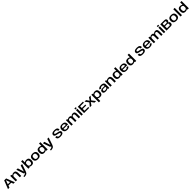

<svg xmlns="http://www.w3.org/2000/svg" viewBox="2477 -7581 14610 14610"><g transform="rotate(-45 9782.0 -276.0)"><path d="M36 0H192L255.5 -172H558L620.5 0H776.5L511 -676.5H302ZM285 -269.5 406 -591.5H407.5L528.5 -269.5Z M868 0H1016.5V-476L984 -591H868ZM1310 0H1458.5V-319.5Q1458.5 -451 1404 -523.8Q1349.5 -596.5 1229.5 -596.5Q1100.5 -596.5 1019.5 -518.8Q938.5 -441 938.5 -364.5L1010.5 -322.5Q1010.5 -398.5 1059.2 -446.8Q1108 -495 1176.5 -495Q1243 -495 1276.5 -455.2Q1310 -415.5 1310 -315Z M1726 0H1948L2147.5 -591H1991.5L1837.5 -95H1836L1679.5 -591H1524ZM1564 232.5Q1713.5 232.5 1806.5 186.5Q1899.5 140.5 1948 0L1809 -0.5Q1781 82 1725.2 107.8Q1669.5 133.5 1564 133.5Z M2232 0H2370L2380.5 -98V-785H2232ZM2600.5 4Q2726.5 4 2793.2 -73.5Q2860 -151 2860 -297Q2860 -443 2793.2 -519.5Q2726.5 -596 2600.5 -596Q2483.5 -596 2399.8 -543Q2316 -490 2316 -436.5L2380.5 -366Q2380.5 -416.5 2431.5 -455.8Q2482.5 -495 2551.5 -495Q2625 -495 2667 -451.2Q2709 -407.5 2709 -296Q2709 -184 2667 -140.2Q2625 -96.5 2551.5 -96.5Q2482.5 -96.5 2431.5 -136Q2380.5 -175.5 2380.5 -227L2316 -155.5Q2316 -102 2399.8 -49Q2483.5 4 2600.5 4Z M3269.5 4.5Q3427.5 4.5 3511.2 -71.8Q3595 -148 3595 -298Q3595 -448 3511.2 -522.8Q3427.5 -597.5 3269.5 -597.5Q3111.5 -597.5 3027.8 -522.8Q2944 -448 2944 -298Q2944 -148 3027.8 -71.8Q3111.5 4.5 3269.5 4.5ZM3269.5 -95Q3194 -95 3143.2 -138.2Q3092.5 -181.5 3092.5 -297Q3092.5 -413 3143.2 -455.5Q3194 -498 3269.5 -498Q3345 -498 3395.5 -455.5Q3446 -413 3446 -297Q3446 -181.5 3395.5 -138.2Q3345 -95 3269.5 -95Z M4165 0H4306V-785H4158V-99ZM3939.5 4Q4056.5 4 4139.5 -49Q4222.5 -102 4222.5 -155.5L4158 -227Q4158 -175.5 4107.8 -136Q4057.5 -96.5 3988.5 -96.5Q3915 -96.5 3872.2 -139.8Q3829.5 -183 3829.5 -296Q3829.5 -408.5 3872.2 -451.8Q3915 -495 3988.5 -495Q4057.5 -495 4107.8 -455.8Q4158 -416.5 4158 -366L4222.5 -436.5Q4222.5 -490 4139.5 -543Q4056.5 -596 3939.5 -596Q3814 -596 3746.5 -520Q3679 -444 3679 -297Q3679 -149.5 3746.5 -72.8Q3814 4 3939.5 4Z M4582.5 0H4804.5L5004 -591H4848L4694 -95H4692.5L4536 -591H4380.5ZM4420.5 232.5Q4570 232.5 4663 186.5Q4756 140.5 4804.5 0L4665.5 -0.5Q4637.5 82 4581.8 107.8Q4526 133.5 4420.5 133.5Z M5695 3.5Q5869 3.5 5944.2 -53.2Q6019.5 -110 6019.5 -202Q6019.5 -289 5956.5 -324.2Q5893.5 -359.5 5738 -388Q5636 -407.5 5573 -427Q5510 -446.5 5510 -495Q5510 -535 5558.5 -557.8Q5607 -580.5 5690 -580.5Q5769.5 -580.5 5819 -552.5Q5868.5 -524.5 5868.5 -436H6019Q6019 -556 5942.8 -618.5Q5866.5 -681 5692 -681Q5520 -681 5442.8 -625.5Q5365.5 -570 5365.5 -481.5Q5365.5 -394 5429.8 -356Q5494 -318 5643 -290Q5747.5 -270.5 5809.8 -252Q5872 -233.5 5872 -184Q5872 -141.5 5823.8 -119.2Q5775.5 -97 5693.5 -97Q5611.5 -97 5563.5 -126Q5515.5 -155 5515.5 -245.5H5365Q5365 -119 5440.2 -57.8Q5515.5 3.5 5695 3.5Z M6437.5 5.5V-88.5Q6354 -88.5 6304.5 -135.5Q6254.5 -181.5 6254.5 -295.5Q6254.5 -413 6305 -458Q6356 -503.5 6434.5 -503.5Q6515 -503.5 6561.5 -462Q6598.5 -425.5 6605 -342H6240V-253H6751.5Q6755 -272.5 6755 -297Q6755 -440 6677.5 -519Q6599 -597 6434 -597Q6275.5 -597 6194 -520Q6111.5 -443 6111.5 -296Q6111.5 -152.5 6193 -73Q6273 5.5 6437.5 5.5ZM6437.5 -88.5V5.5Q6528 5.5 6585 -12Q6641.5 -29.5 6682.5 -66Q6723.5 -102 6736 -155L6605.5 -199Q6593.5 -164.5 6574.5 -138Q6554.5 -112 6520 -100Q6486 -88.5 6437.5 -88.5Z M6863.5 0H7012V-491.5L6979.5 -591H6863.5ZM7259.5 0H7408V-342Q7408 -453.5 7360.8 -524.8Q7313.5 -596 7194 -596Q7086.5 -596 7007.2 -520.5Q6928 -445 6928 -352.5L7010.5 -322.5Q7010.5 -405.5 7048.8 -450Q7087 -494.5 7147.5 -494.5Q7205.5 -494.5 7232.5 -454.8Q7259.5 -415 7259.5 -329ZM7653.5 0H7802V-342Q7802 -453.5 7755.8 -524.8Q7709.5 -596 7590.5 -596Q7483 -596 7403.5 -519.2Q7324 -442.5 7324 -352.5L7407.5 -322.5Q7407.5 -405.5 7445.5 -450Q7483.5 -494.5 7543.5 -494.5Q7602 -494.5 7627.8 -454.8Q7653.5 -415 7653.5 -329Z M7942.5 0H8091.5V-591.5H7942.5ZM7942.5 -765.5V-657H8091.5V-765.5Z M8222 0H8775.5V-101.5H8372.5V-295H8748V-391H8372.5V-573.5H8775.5V-675H8222Z M8848.5 0H9018L9180 -234.5L9345.5 0H9516.5L9287.5 -295.5L9511 -591H9342L9187.5 -357L9028.5 -591H8857.5L9080 -295.5Z M9596.5 222H9745V-487.5L9712.5 -591H9596.5ZM9965 4Q10091 4 10157.8 -73.5Q10224.5 -151 10224.5 -297Q10224.5 -443 10157.8 -519.5Q10091 -596 9965 -596Q9848 -596 9764.2 -543Q9680.5 -490 9680.5 -436.5L9745 -366Q9745 -416.5 9796 -455.8Q9847 -495 9916 -495Q9989.5 -495 10031.5 -451.2Q10073.5 -407.5 10073.5 -296Q10073.5 -184 10031.5 -140.2Q9989.5 -96.5 9916 -96.5Q9847 -96.5 9796 -136Q9745 -175.5 9745 -227L9680.5 -155.5Q9680.5 -102 9764.2 -49Q9848 4 9965 4Z M10563 6Q10610.5 6 10649.8 -1.8Q10689 -9.5 10718.8 -22.5Q10748.5 -35.5 10768.5 -50.5Q10788.5 -65.5 10797.5 -80.5L10809 0H10935.5V-369Q10935.5 -449 10899.5 -499Q10863.5 -549 10794.5 -572.8Q10725.5 -596.5 10626 -596.5Q10572 -596.5 10522.2 -587.2Q10472.5 -578 10431.2 -559.2Q10390 -540.5 10361 -510.5Q10332 -480.5 10320 -438L10464 -391Q10473 -429.5 10496.2 -453Q10519.5 -476.5 10553.2 -487.5Q10587 -498.5 10627 -498.5Q10676 -498.5 10711.8 -486Q10747.5 -473.5 10767 -447Q10786.5 -420.5 10786.5 -378.5V-352.5H10564.5Q10505.5 -352.5 10458.8 -343.2Q10412 -334 10379.2 -313.5Q10346.5 -293 10329.5 -259.2Q10312.5 -225.5 10312.5 -176Q10312.5 -124.5 10329.8 -89.2Q10347 -54 10380.2 -33Q10413.5 -12 10459.5 -3Q10505.5 6 10563 6ZM10593.5 -87Q10565.5 -87 10541.8 -91.2Q10518 -95.5 10500 -105.8Q10482 -116 10472.2 -134.2Q10462.5 -152.5 10462.5 -181Q10462.5 -209 10472.2 -227.2Q10482 -245.5 10499.2 -255.2Q10516.5 -265 10540.5 -269Q10564.5 -273 10592.5 -273H10784V-163.5Q10772.5 -144.5 10745.8 -126.5Q10719 -108.5 10680.2 -97.8Q10641.5 -87 10593.5 -87Z M11056 0H11204.5V-476L11172 -591H11056ZM11498 0H11646.5V-319.5Q11646.5 -451 11592 -523.8Q11537.5 -596.5 11417.5 -596.5Q11288.5 -596.5 11207.5 -518.8Q11126.5 -441 11126.5 -364.5L11198.5 -322.5Q11198.5 -398.5 11247.2 -446.8Q11296 -495 11364.5 -495Q11431 -495 11464.5 -455.2Q11498 -415.5 11498 -315Z M12235.5 0H12376.5V-785H12228.5V-99ZM12010 4Q12127 4 12210 -49Q12293 -102 12293 -155.5L12228.5 -227Q12228.5 -175.5 12178.2 -136Q12128 -96.5 12059 -96.5Q11985.5 -96.5 11942.8 -139.8Q11900 -183 11900 -296Q11900 -408.5 11942.8 -451.8Q11985.5 -495 12059 -495Q12128 -495 12178.2 -455.8Q12228.5 -416.5 12228.5 -366L12293 -436.5Q12293 -490 12210 -543Q12127 -596 12010 -596Q11884.5 -596 11817 -520Q11749.5 -444 11749.5 -297Q11749.5 -149.5 11817 -72.8Q11884.5 4 12010 4Z M12805 5.5V-88.5Q12721.5 -88.5 12672 -135.5Q12622 -181.5 12622 -295.5Q12622 -413 12672.5 -458Q12723.5 -503.5 12802 -503.5Q12882.5 -503.5 12929 -462Q12966 -425.5 12972.5 -342H12607.5V-253H13119Q13122.5 -272.5 13122.5 -297Q13122.5 -440 13045 -519Q12966.5 -597 12801.5 -597Q12643 -597 12561.5 -520Q12479 -443 12479 -296Q12479 -152.5 12560.5 -73Q12640.5 5.5 12805 5.5ZM12805 -88.5V5.5Q12895.5 5.5 12952.5 -12Q13009 -29.5 13050 -66Q13091 -102 13103.5 -155L12973 -199Q12961 -164.5 12942 -138Q12922 -112 12887.5 -100Q12853.5 -88.5 12805 -88.5Z M13696 0H13837V-785H13689V-99ZM13470.5 4Q13587.5 4 13670.5 -49Q13753.5 -102 13753.5 -155.5L13689 -227Q13689 -175.5 13638.8 -136Q13588.5 -96.5 13519.5 -96.5Q13446 -96.5 13403.2 -139.8Q13360.5 -183 13360.5 -296Q13360.5 -408.5 13403.2 -451.8Q13446 -495 13519.5 -495Q13588.5 -495 13638.8 -455.8Q13689 -416.5 13689 -366L13753.5 -436.5Q13753.5 -490 13670.5 -543Q13587.5 -596 13470.5 -596Q13345 -596 13277.5 -520Q13210 -444 13210 -297Q13210 -149.5 13277.5 -72.8Q13345 4 13470.5 4Z M14566.5 3.5Q14740.5 3.5 14815.8 -53.2Q14891 -110 14891 -202Q14891 -289 14828 -324.2Q14765 -359.5 14609.5 -388Q14507.5 -407.5 14444.5 -427Q14381.5 -446.5 14381.5 -495Q14381.5 -535 14430 -557.8Q14478.5 -580.5 14561.5 -580.5Q14641 -580.5 14690.5 -552.5Q14740 -524.5 14740 -436H14890.5Q14890.5 -556 14814.2 -618.5Q14738 -681 14563.5 -681Q14391.5 -681 14314.2 -625.5Q14237 -570 14237 -481.5Q14237 -394 14301.2 -356Q14365.5 -318 14514.5 -290Q14619 -270.5 14681.2 -252Q14743.5 -233.5 14743.5 -184Q14743.5 -141.5 14695.2 -119.2Q14647 -97 14565 -97Q14483 -97 14435 -126Q14387 -155 14387 -245.5H14236.5Q14236.5 -119 14311.8 -57.8Q14387 3.5 14566.5 3.5Z M15309 5.5V-88.5Q15225.5 -88.5 15176 -135.5Q15126 -181.5 15126 -295.5Q15126 -413 15176.5 -458Q15227.5 -503.5 15306 -503.5Q15386.5 -503.5 15433 -462Q15470 -425.5 15476.5 -342H15111.5V-253H15623Q15626.5 -272.5 15626.5 -297Q15626.5 -440 15549 -519Q15470.5 -597 15305.5 -597Q15147 -597 15065.5 -520Q14983 -443 14983 -296Q14983 -152.5 15064.5 -73Q15144.5 5.5 15309 5.5ZM15309 -88.5V5.5Q15399.5 5.5 15456.5 -12Q15513 -29.5 15554 -66Q15595 -102 15607.5 -155L15477 -199Q15465 -164.5 15446 -138Q15426 -112 15391.5 -100Q15357.5 -88.5 15309 -88.5Z M15735 0H15883.5V-491.5L15851 -591H15735ZM16131 0H16279.5V-342Q16279.5 -453.5 16232.2 -524.8Q16185 -596 16065.5 -596Q15958 -596 15878.8 -520.5Q15799.5 -445 15799.5 -352.5L15882 -322.5Q15882 -405.5 15920.2 -450Q15958.5 -494.5 16019 -494.5Q16077 -494.5 16104 -454.8Q16131 -415 16131 -329ZM16525 0H16673.5V-342Q16673.5 -453.5 16627.2 -524.8Q16581 -596 16462 -596Q16354.5 -596 16275 -519.2Q16195.5 -442.5 16195.5 -352.5L16279 -322.5Q16279 -405.5 16317 -450Q16355 -494.5 16415 -494.5Q16473.5 -494.5 16499.2 -454.8Q16525 -415 16525 -329Z M16814 0H16963V-591.5H16814ZM16814 -765.5V-657H16963V-765.5Z M17096.5 0H17543Q17663.5 0 17701 -53.2Q17738.5 -106.5 17738.5 -191.5Q17738.5 -268.5 17697.2 -312.5Q17656 -356.5 17596.5 -360Q17654 -362.5 17687.2 -407Q17720.5 -451.5 17720.5 -516.5Q17720.5 -581.5 17682.8 -628.2Q17645 -675 17522 -675H17096.5ZM17247 -101.5V-313.5H17490Q17546.5 -313.5 17567.2 -287Q17588 -260.5 17588 -208.5Q17588 -154.5 17570.8 -128Q17553.5 -101.5 17507.5 -101.5ZM17247 -401.5V-574H17489.5Q17535 -574 17551.8 -553.5Q17568.5 -533 17568.5 -493.5Q17568.5 -452 17549 -426.8Q17529.5 -401.5 17479 -401.5Z M18163.5 4.5Q18321.5 4.5 18405.2 -71.8Q18489 -148 18489 -298Q18489 -448 18405.2 -522.8Q18321.5 -597.5 18163.5 -597.5Q18005.5 -597.5 17921.8 -522.8Q17838 -448 17838 -298Q17838 -148 17921.8 -71.8Q18005.5 4.5 18163.5 4.5ZM18163.5 -95Q18088 -95 18037.2 -138.2Q17986.5 -181.5 17986.5 -297Q17986.5 -413 18037.2 -455.5Q18088 -498 18163.5 -498Q18239 -498 18289.5 -455.5Q18340 -413 18340 -297Q18340 -181.5 18289.5 -138.2Q18239 -95 18163.5 -95Z M18609.5 0H18758.5V-785H18609.5Z M19355 0H19496V-785H19348V-99ZM19129.5 4Q19246.5 4 19329.5 -49Q19412.5 -102 19412.5 -155.5L19348 -227Q19348 -175.5 19297.8 -136Q19247.5 -96.5 19178.5 -96.5Q19105 -96.5 19062.2 -139.8Q19019.5 -183 19019.5 -296Q19019.5 -408.5 19062.2 -451.8Q19105 -495 19178.5 -495Q19247.5 -495 19297.8 -455.8Q19348 -416.5 19348 -366L19412.5 -436.5Q19412.5 -490 19329.5 -543Q19246.5 -596 19129.5 -596Q19004 -596 18936.5 -520Q18869 -444 18869 -297Q18869 -149.5 18936.5 -72.8Q19004 4 19129.5 4Z"/></g></svg>

Font: Anybody SemiExpanded SemiBold
Style: Regular
Weight: 600
Width: 6
Designer: Tyler Finck
Foundry: Etcetera Type Company
Version: Version 1.113;gftools[0.9.25]